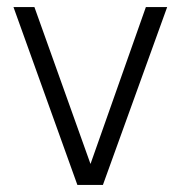

<svg xmlns="http://www.w3.org/2000/svg" viewBox="-20 -521 522 541"><path d="M18 -501 198 0H270L451 -501H391L235 -59L77 -501Z"/></svg>

Font: AdventPro_ExpandedRegular
Style: ExpandedRegular
Weight: 400
Width: 7
Designer: VivaRado, Andreas Kalpakidis
Foundry: VivaRado, Andreas Kalpakidis
Version: Version 3.000